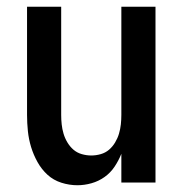

<svg xmlns="http://www.w3.org/2000/svg" viewBox="-20 -540 540 568"><path d="M209 8Q185 8 161.5 0.5Q138 -7 120.5 -23Q103 -39 91 -60.5Q79 -82 72 -105Q65 -128 62.5 -152Q60 -176 60 -200V-520H161V-200Q161 -186 162.5 -172Q164 -158 168 -144.5Q172 -131 179.5 -118.5Q187 -106 197.5 -97Q208 -88 222 -84Q236 -80 250 -80Q264 -80 278 -84Q292 -88 302.5 -97Q313 -106 320.5 -118.5Q328 -131 332 -144.5Q336 -158 337.5 -172Q339 -186 339 -200V-520H440V0H339V-85Q331 -65 319 -47Q307 -29 289.5 -16.5Q272 -4 251 2Q230 8 209 8Z"/></svg>

Font: Iosevka Term Semibold
Style: Regular
Weight: 600
Monospace: yes
Designer: Belleve Invis
Foundry: Belleve Invis
Version: Version 31.4.0